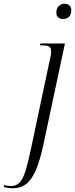

<svg xmlns="http://www.w3.org/2000/svg" viewBox="-150 -769 402 1029"><path d="M188 -667Q173 -667 162.5 -675.5Q152 -684 152 -700Q152 -724 165 -736.5Q178 -749 196 -749Q211 -749 221.5 -740.5Q232 -732 232 -715Q232 -690 219.5 -678.5Q207 -667 188 -667ZM-80 240Q-96 240 -107.5 238Q-119 236 -130 233L-127 223Q-111 228 -91 228Q-63 228 -45 209.5Q-27 191 -13.5 148Q0 105 15 33L115 -439Q119 -455 121.5 -467.5Q124 -480 124 -492Q124 -513 113 -519.5Q102 -526 76 -526H64L67 -536H198L82 9Q63 96 40.5 146.5Q18 197 -11.5 218.5Q-41 240 -80 240Z"/></svg>

Font: Noto Serif Display ExtraCondensed Light
Style: Italic
Weight: 300
Width: 2
Italic angle: -12°
Designer: Monotype Design Team
Foundry: Monotype Imaging Inc.
Version: Version 2.009